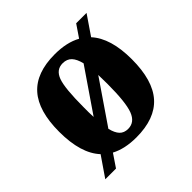

<svg xmlns="http://www.w3.org/2000/svg" viewBox="-146 -625 792 792"><g transform="rotate(-45 250.0 -229.0)"><path d="M93.8 -45.9Q38.1 -105.5 38.1 -231.9Q38.1 -353.5 90.6 -412.4Q143.1 -471.2 251 -471.2Q321.3 -471.2 367.7 -445.3L404.3 -499H464.8L407.2 -414.6Q461.9 -355 461.9 -231.9Q461.9 -108.4 408.9 -49.3Q356 9.8 247.1 9.8Q180.2 9.8 134.3 -14.6L96.7 41H34.2ZM181.2 -231.9V-202.1L182.1 -174.8L309.1 -360.4Q301.8 -391.1 287.4 -406.5Q272.9 -421.9 248 -421.9Q210.4 -421.9 195.8 -382.3Q181.2 -342.8 181.2 -231.9ZM318.8 -231.9 317.9 -283.7 190.4 -97.2Q197.3 -67.9 210.9 -53.5Q224.6 -39.1 248 -39.1Q286.6 -39.1 302.7 -81.3Q318.8 -123.5 318.8 -231.9Z"/></g></svg>

Font: Tinos
Style: Bold
Weight: 700
Designer: Steve Matteson
Foundry: Monotype Imaging Inc.
Version: Version 1.23